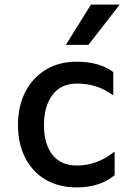

<svg xmlns="http://www.w3.org/2000/svg" viewBox="-20 -802 580 834"><path d="M58 -259Q58 -340 89.5 -402Q121 -464 178.5 -499Q236 -534 313 -534Q412 -534 472 -489V-390H468Q402 -439 315 -439Q245 -439 208 -390Q171 -341 171 -258Q171 -177 207.5 -130Q244 -83 314 -83Q401 -83 474 -141H478V-41Q414 12 313 12Q235 12 177.5 -22Q120 -56 89 -117.5Q58 -179 58 -259ZM375 -782H500L364 -607H266Z"/></svg>

Font: Amiko SemiBold
Style: Regular
Weight: 600
Designer: Pablo Impallari, Rodrigo Fuenzalida, Andres Torresi
Foundry: Impallari Type
Version: Version 1.001; ttfautohint (v1.3)